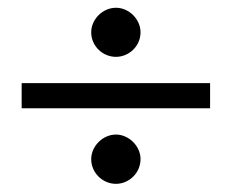

<svg xmlns="http://www.w3.org/2000/svg" viewBox="-20 -460 585 485"><path d="M272.9 -316.4C305.7 -316.4 335 -343.3 335 -378.4C335 -411.6 305.7 -440.4 272.9 -440.4C239.7 -440.4 210.4 -411.6 210.4 -378.4C210.4 -343.3 239.7 -316.4 272.9 -316.4ZM34.7 -186.5H510.7V-250H34.7ZM272.9 4.4C305.7 4.4 335 -22.9 335 -58.1C335 -90.8 305.7 -120.1 272.9 -120.1C239.7 -120.1 210.4 -90.8 210.4 -58.1C210.4 -22.9 239.7 4.4 272.9 4.4Z"/></svg>

Font: Now ExtraBold
Style: Regular
Weight: 800
Designer: Alfredo Marco Pradil
Foundry: Alfredo Marco Pradil
Version: Version 1.200;hotconv 1.0.109;makeotfexe 2.5.65596